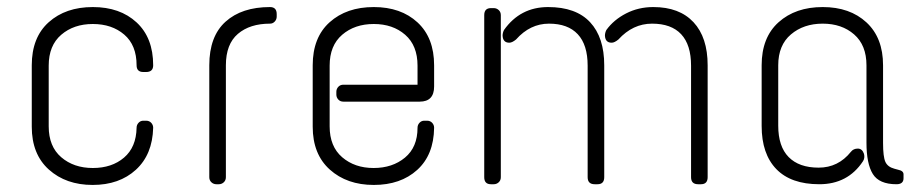

<svg xmlns="http://www.w3.org/2000/svg" viewBox="-20 -522 2609 544"><path d="M414 -337Q414 -318 394 -318H386Q367 -318 367 -337Q367 -394 332 -424Q297 -454 243 -454Q189 -454 153.5 -423.5Q118 -393 118 -336V-164Q118 -107 153.5 -76.5Q189 -46 243 -46Q297 -46 331.5 -75.5Q366 -105 367 -160Q367 -168 372.5 -174Q378 -180 386 -180H394Q403 -180 408.5 -174Q414 -168 414 -160Q412 -84 365 -41Q318 2 242.5 2Q167 2 118.5 -41.5Q70 -85 70 -163V-337Q70 -416 118 -459Q166 -502 243 -502Q320 -502 367 -458.5Q414 -415 414 -337Z M745 -502Q764 -502 764 -482V-475Q764 -467 758.5 -461Q753 -455 745 -455Q688 -455 654 -426Q620 -397 620 -337V-20Q620 -11 614 -5.5Q608 0 600 0H593Q585 0 579 -5.5Q573 -11 573 -20V-337Q573 -419 619 -460.5Q665 -502 745 -502Z M1210 -337V-277Q1210 -234 1169 -234H953Q944 -234 938.5 -240Q933 -246 933 -254V-262Q933 -270 938.5 -276Q944 -282 953 -282H1163V-336Q1163 -393 1128 -423.5Q1093 -454 1039 -454Q985 -454 949.5 -423.5Q914 -393 914 -336V-164Q914 -107 949.5 -76.5Q985 -46 1038.5 -46Q1092 -46 1127.5 -75.5Q1163 -105 1163 -160Q1163 -168 1168.5 -174Q1174 -180 1182 -180H1190Q1199 -180 1204.5 -174Q1210 -168 1210 -160Q1209 -83 1162 -40.5Q1115 2 1039 2Q963 2 914.5 -41.5Q866 -85 866 -163V-337Q866 -416 914 -459Q962 -502 1039 -502Q1116 -502 1163 -458.5Q1210 -415 1210 -337Z M1831 -502Q1905 -502 1945 -459Q1985 -416 1985 -337V-20Q1985 0 1966 0H1958Q1938 0 1938 -20V-336Q1938 -395 1910 -425Q1882 -455 1827.5 -455Q1773 -455 1732 -410Q1721 -401 1713 -401Q1695 -401 1694 -421Q1694 -429 1698 -437Q1719 -466 1754 -484Q1789 -502 1831 -502ZM1371 -499H1379Q1387 -499 1393 -493.5Q1399 -488 1399 -479V-20Q1399 -11 1393 -5.5Q1387 0 1379 0H1371Q1352 0 1352 -20V-479Q1352 -499 1371 -499ZM1408 -437Q1454 -502 1533 -502Q1612 -502 1652 -459Q1692 -416 1692 -337V-20Q1692 0 1673 0H1665Q1645 0 1645 -20V-336Q1645 -395 1617 -425Q1589 -455 1535.5 -455Q1482 -455 1442 -410Q1431 -401 1423 -401Q1405 -401 1404 -421Q1404 -429 1408 -437Z M2482 -337V-117Q2482 -78 2488.5 -63.5Q2495 -49 2514 -44L2525 -41Q2540 -38 2540 -28V-17Q2540 0 2520 0Q2471 0 2453 -29Q2435 -58 2435 -118V-337Q2435 -394 2400 -424.5Q2365 -455 2311 -455Q2257 -455 2221 -424.5Q2185 -394 2185 -337V-166Q2185 -107 2214.5 -77Q2244 -47 2299.5 -47Q2355 -47 2391 -92Q2398 -101 2410.5 -101Q2423 -101 2428 -86Q2431 -74 2425 -65Q2382 0 2301.5 0Q2221 0 2179.5 -43Q2138 -86 2138 -165V-337Q2138 -416 2186 -459Q2234 -502 2311 -502Q2388 -502 2435 -458.5Q2482 -415 2482 -337Z"/></svg>

Font: Text Me One
Style: Regular
Weight: 400
Designer: Julia Petretta
Foundry: Julia Petretta
Version: Version 1.003